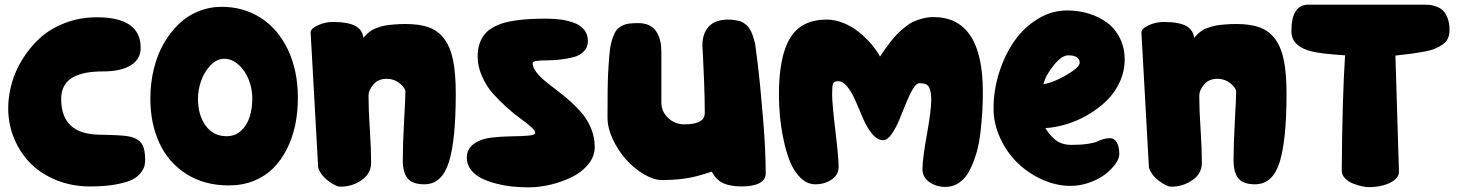

<svg xmlns="http://www.w3.org/2000/svg" viewBox="-20 -809 6254 823"><path d="M602.1 -126Q602.1 -110.8 599.6 -98.9Q597.2 -86.9 584 -69.1Q570.8 -51.3 547.4 -39.3Q523.9 -27.3 477.3 -18.6Q430.7 -9.8 366.2 -9.8Q289.6 -9.8 223.4 -36.1Q157.2 -62.5 111.8 -107.9Q66.4 -153.3 40.8 -214.8Q15.1 -276.4 15.1 -345.2Q15.1 -397 30 -450.7Q44.9 -504.4 76.4 -555.4Q107.9 -606.4 151.6 -646.2Q195.3 -686 258.5 -710.4Q321.8 -734.9 395 -734.9Q583 -734.9 583 -604Q583 -555.7 540.8 -529.3Q498.5 -502.9 422.9 -502.9Q382.3 -502.9 350.8 -497.3Q319.3 -491.7 294.2 -478.5Q269 -465.3 255.6 -441.7Q242.2 -418 242.2 -384.8Q242.2 -236.3 399.9 -231.9Q500 -230 527.8 -225.1Q575.2 -216.8 590.8 -187.5Q602.1 -166 602.1 -126Z M929.7 -779.8Q1023.4 -779.8 1097.4 -732.7Q1171.4 -685.5 1214.1 -596.2Q1256.8 -506.8 1256.8 -389.2Q1256.8 -328.1 1245.4 -273.2Q1233.9 -218.3 1210 -170.7Q1186 -123 1151.6 -88.4Q1117.2 -53.7 1068.4 -33.9Q1019.5 -14.2 960.9 -14.2Q856.4 -14.2 779.5 -62.7Q702.6 -111.3 663.6 -195.1Q624.5 -278.8 624.5 -386.2Q624.5 -452.1 639.2 -512.7Q653.8 -573.2 681.2 -621.3Q708.5 -669.4 745.6 -705.3Q782.7 -741.2 830.1 -760.5Q877.4 -779.8 929.7 -779.8ZM940.9 -557.1Q910.2 -557.1 883.5 -530.3Q856.9 -503.4 842.8 -464.4Q828.6 -425.3 828.6 -386.2Q828.6 -315.4 861.6 -270.3Q894.5 -225.1 951.7 -225.1Q987.3 -225.1 1012.7 -248Q1038.1 -271 1049.8 -307.1Q1061.5 -343.3 1061.5 -388.2Q1061.5 -428.7 1046.1 -467.5Q1030.8 -506.3 1002.4 -531.7Q974.1 -557.1 940.9 -557.1Z M1406.7 -714.8Q1471.7 -714.8 1502.7 -698Q1533.7 -681.2 1537.6 -647Q1539.6 -648.9 1546.1 -656Q1552.7 -663.1 1555.9 -666Q1559.1 -668.9 1567.9 -675.5Q1576.7 -682.1 1584.5 -685.3Q1592.3 -688.5 1606 -693.1Q1619.6 -697.8 1634.8 -700.2Q1649.9 -702.6 1671.6 -704.3Q1693.4 -706.1 1718.8 -706.1Q1779.3 -706.1 1819.1 -691.4Q1858.9 -676.8 1885 -641.4Q1911.1 -606 1922.4 -549.6Q1933.6 -493.2 1933.6 -407.2Q1933.6 -206.1 1903.6 -112.5Q1873.5 -19 1798.8 -19Q1748 -19 1727.3 -44.2Q1706.5 -69.3 1706.5 -123Q1706.5 -189.5 1712.2 -291.5Q1717.8 -393.6 1717.8 -415Q1717.8 -432.1 1693.4 -451.7Q1668.9 -471.2 1637.7 -471.2Q1600.6 -471.2 1580.1 -446.5Q1559.6 -421.9 1559.6 -398.9Q1559.6 -339.4 1565.2 -254.9Q1570.8 -170.4 1570.8 -110.8Q1570.8 -65.4 1530.5 -37.1Q1490.2 -8.8 1439.5 -8.8Q1419.9 -8.8 1387 -33.7Q1354 -58.6 1343.8 -90.8Q1311.5 -665 1311.5 -669.9Q1311.5 -686.5 1342.5 -700.7Q1373.5 -714.8 1406.7 -714.8Z M2321.3 -729Q2355.5 -729 2384 -725.1Q2412.6 -721.2 2440.4 -711.2Q2468.3 -701.2 2484.1 -681.2Q2500 -661.1 2500 -632.8Q2500 -606 2482.4 -588.4Q2464.8 -570.8 2438.5 -564Q2412.1 -557.1 2381.6 -553.7Q2351.1 -550.3 2324.7 -550.3Q2298.3 -550.3 2280.8 -547.9Q2263.2 -545.4 2263.2 -539.1Q2263.2 -521 2277.8 -501.2Q2292.5 -481.4 2315.9 -462.2Q2339.4 -442.9 2367.9 -421.4Q2396.5 -399.9 2424.8 -374.5Q2453.1 -349.1 2476.6 -321Q2500 -293 2514.6 -256.1Q2529.3 -219.2 2529.3 -179.2Q2529.3 -139.2 2502 -105.2Q2474.6 -71.3 2431.9 -50.3Q2389.2 -29.3 2340.3 -17.6Q2291.5 -5.9 2246.1 -5.9Q2210.4 -5.9 2175.8 -9.5Q2141.1 -13.2 2105.2 -22.5Q2069.3 -31.7 2042.2 -45.7Q2015.1 -59.6 1998 -82Q1981 -104.5 1981 -132.8Q1981 -170.9 2011.2 -192.4Q2041.5 -213.9 2084.7 -219Q2127.9 -224.1 2170.9 -224.6Q2213.9 -225.1 2244.1 -227.5Q2274.4 -230 2274.4 -240.2Q2274.4 -248.5 2256.1 -265.1Q2237.8 -281.7 2210.4 -301.3Q2183.1 -320.8 2150.9 -349.9Q2118.7 -378.9 2091.3 -409.9Q2064 -440.9 2045.7 -482.9Q2027.3 -524.9 2027.3 -567.9Q2027.3 -597.7 2035.6 -621.6Q2043.9 -645.5 2057.6 -662.4Q2071.3 -679.2 2093.3 -691.4Q2115.2 -703.6 2138.9 -710.7Q2162.6 -717.8 2194.1 -721.9Q2225.6 -726.1 2254.9 -727.5Q2284.2 -729 2321.3 -729Z M2716.8 -710Q2744.1 -710 2764.2 -699.7Q2784.2 -689.5 2794.7 -671.6Q2805.2 -653.8 2810.1 -633.3Q2814.9 -612.8 2814.9 -588.9V-370.1Q2814.9 -330.6 2844.2 -303.2Q2873.5 -275.9 2913.1 -275.9Q3001 -275.9 3001 -324.2Q3001 -381.3 2998.3 -453.9Q2995.6 -526.4 2993.2 -570.3L2990.7 -613.8Q2990.7 -665.5 3018.3 -695.3Q3045.9 -725.1 3101.1 -725.1Q3115.7 -725.1 3127.9 -723.1Q3140.1 -721.2 3149.4 -719Q3158.7 -716.8 3166.7 -711.2Q3174.8 -705.6 3180.2 -701.4Q3185.5 -697.3 3190.9 -688.7Q3196.3 -680.2 3199.2 -674.8Q3202.1 -669.4 3206.1 -658.2Q3210 -647 3211.4 -641.1Q3212.9 -635.3 3216.8 -622.1Q3221.7 -585.4 3229.2 -525.1Q3236.8 -464.8 3249.5 -316.7Q3262.2 -168.5 3262.2 -65.9Q3262.2 -38.1 3234.9 -23.9Q3207.5 -9.8 3158.2 -9.8Q3132.8 -9.8 3112.3 -13.9Q3091.8 -18.1 3079.6 -23.7Q3067.4 -29.3 3056.9 -39.1Q3046.4 -48.8 3041.7 -55.7Q3037.1 -62.5 3030.8 -73.2Q3028.8 -72.8 3013.7 -67.9Q2998.5 -63 2993.7 -61.5Q2988.8 -60.1 2973.4 -55.7Q2958 -51.3 2948.7 -49.6Q2939.5 -47.9 2922.6 -44.9Q2905.8 -42 2891.6 -40.8Q2877.4 -39.6 2858.2 -38.3Q2838.9 -37.1 2818.8 -37.1Q2782.7 -37.1 2740.7 -61.8Q2698.7 -86.4 2664.3 -124.5Q2629.9 -162.6 2606.9 -211.7Q2584 -260.7 2584 -306.2Q2584 -380.4 2584.7 -430.2Q2585.4 -480 2588.4 -525.1Q2591.3 -570.3 2594.7 -596.9Q2598.1 -623.5 2606.2 -646.5Q2614.3 -669.4 2622.8 -680.2Q2631.3 -690.9 2646.5 -698.5Q2661.6 -706.1 2677 -708Q2692.4 -710 2716.8 -710Z M3318.8 -402.8Q3318.8 -567.9 3367.2 -646.5Q3415.5 -725.1 3523.9 -725.1Q3559.6 -725.1 3595.9 -710.2Q3632.3 -695.3 3661.6 -671.6Q3690.9 -647.9 3714.1 -620.8Q3737.3 -593.8 3752 -566.9Q3766.6 -588.4 3775.4 -600.8Q3784.2 -613.3 3800 -633.3Q3815.9 -653.3 3828.6 -665.8Q3841.3 -678.2 3859.6 -693.1Q3877.9 -708 3895.5 -716.1Q3913.1 -724.1 3935.3 -730Q3957.5 -735.8 3981 -735.8Q4192.9 -735.8 4192.9 -415Q4192.9 -372.6 4190.7 -333.5Q4188.5 -294.4 4183.1 -245.1Q4177.7 -195.8 4166.3 -156Q4154.8 -116.2 4137.7 -81.5Q4120.6 -46.9 4093.5 -27.3Q4066.4 -7.8 4031.7 -7.8Q3993.2 -7.8 3963.6 -28.6Q3934.1 -49.3 3934.1 -84Q3934.1 -127 3952.9 -231.4Q3971.7 -335.9 3971.7 -378.9Q3971.7 -410.6 3965.8 -426.8Q3960 -442.9 3950 -447.5Q3939.9 -452.1 3919.9 -452.1Q3907.2 -452.1 3892.6 -427Q3877.9 -401.9 3863.5 -366Q3849.1 -330.1 3834.2 -294.2Q3819.3 -258.3 3801.3 -233.2Q3783.2 -208 3766.1 -208Q3741.2 -208 3719.2 -234.1Q3697.3 -260.3 3681.2 -297.4Q3665 -334.5 3649.4 -371.6Q3633.8 -408.7 3614 -434.8Q3594.2 -460.9 3572.8 -460.9Q3554.7 -460.9 3550.8 -450.9Q3546.9 -440.9 3546.9 -403.8Q3546.9 -365.2 3560.8 -249Q3574.7 -132.8 3574.7 -94.2Q3574.7 -59.6 3544.7 -39.3Q3514.6 -19 3475.1 -19Q3439.5 -19 3411.1 -47.1Q3382.8 -75.2 3366 -117.2Q3349.1 -159.2 3338.1 -213.1Q3327.1 -267.1 3323 -313.7Q3318.8 -360.4 3318.8 -402.8Z M4460.9 -259.8Q4470.2 -245.1 4478 -235.4Q4485.8 -225.6 4499.5 -213.1Q4513.2 -200.7 4531.7 -194.3Q4550.3 -188 4572.8 -188Q4614.3 -188 4643.1 -192.4Q4671.9 -196.8 4683.1 -202.4Q4694.3 -208 4708.7 -212.4Q4723.1 -216.8 4738.8 -216.8Q4756.3 -216.8 4767.1 -198.5Q4777.8 -180.2 4777.8 -147.9Q4777.8 -129.4 4761.2 -106.2Q4744.6 -83 4717.5 -62Q4690.4 -41 4650.4 -26.6Q4610.4 -12.2 4568.8 -12.2Q4507.8 -12.2 4447.5 -39.3Q4387.2 -66.4 4341.3 -111.1Q4295.4 -155.8 4267.1 -217.5Q4238.8 -279.3 4238.8 -344.2Q4238.8 -422.4 4262.9 -498.3Q4287.1 -574.2 4328.1 -633.1Q4369.1 -691.9 4428.5 -728Q4487.8 -764.2 4553.7 -764.2Q4603 -764.2 4647 -750.7Q4690.9 -737.3 4725.6 -711.7Q4760.3 -686 4780.5 -645.3Q4800.8 -604.5 4800.8 -554.2Q4800.8 -503.9 4779.8 -457.8Q4758.8 -411.6 4723.9 -377.7Q4689 -343.8 4644.5 -317.6Q4600.1 -291.5 4553 -277.1Q4505.9 -262.7 4460.9 -259.8ZM4607.9 -540Q4607.9 -571.8 4558.6 -571.8Q4531.2 -571.8 4496.8 -529.3Q4462.4 -486.8 4452.6 -448.2Q4494.1 -454.1 4551 -487.3Q4607.9 -520.5 4607.9 -540Z M4967.8 -714.8Q5032.7 -714.8 5063.7 -698Q5094.7 -681.2 5098.6 -647Q5100.6 -648.9 5107.2 -656Q5113.8 -663.1 5116.9 -666Q5120.1 -668.9 5128.9 -675.5Q5137.7 -682.1 5145.5 -685.3Q5153.3 -688.5 5167 -693.1Q5180.7 -697.8 5195.8 -700.2Q5210.9 -702.6 5232.7 -704.3Q5254.4 -706.1 5279.8 -706.1Q5340.3 -706.1 5380.1 -691.4Q5419.9 -676.8 5446 -641.4Q5472.2 -606 5483.4 -549.6Q5494.6 -493.2 5494.6 -407.2Q5494.6 -206.1 5464.6 -112.5Q5434.6 -19 5359.9 -19Q5309.1 -19 5288.3 -44.2Q5267.6 -69.3 5267.6 -123Q5267.6 -189.5 5273.2 -291.5Q5278.8 -393.6 5278.8 -415Q5278.8 -432.1 5254.4 -451.7Q5230 -471.2 5198.7 -471.2Q5161.6 -471.2 5141.1 -446.5Q5120.6 -421.9 5120.6 -398.9Q5120.6 -339.4 5126.2 -254.9Q5131.8 -170.4 5131.8 -110.8Q5131.8 -65.4 5091.6 -37.1Q5051.3 -8.8 5000.5 -8.8Q4981 -8.8 4948 -33.7Q4915 -58.6 4904.8 -90.8Q4872.6 -665 4872.6 -669.9Q4872.6 -686.5 4903.6 -700.7Q4934.6 -714.8 4967.8 -714.8Z M6193.4 -680.2Q6193.4 -659.7 6186.3 -644.3Q6179.2 -628.9 6164.1 -618.4Q6148.9 -607.9 6131.6 -600.6Q6114.3 -593.3 6086.7 -588.1Q6059.1 -583 6035.2 -579.6Q6011.2 -576.2 5975.1 -572.3Q5965.8 -571.3 5961.4 -570.8L5976.6 -71.8Q5976.6 -52.2 5957 -37.1Q5937.5 -22 5908.4 -14.4Q5879.4 -6.8 5847.7 -6.8Q5835 -6.8 5816.9 -10.7Q5798.8 -14.6 5779.1 -22.5Q5759.3 -30.3 5745.4 -44.7Q5731.4 -59.1 5731.4 -77.1Q5733.4 -386.2 5745.6 -571.8Q5643.1 -578.6 5605.5 -587.9Q5527.3 -606.4 5517.1 -657.7Q5515.6 -666 5515.6 -675.8Q5515.6 -789.1 5588.4 -789.1H6081.5Q6096.7 -789.1 6107.9 -788.1Q6119.1 -787.1 6136.5 -781Q6153.8 -774.9 6165 -764.2Q6176.3 -753.4 6184.8 -731.7Q6193.4 -710 6193.4 -680.2Z"/></svg>

Font: Blue Custard
Style: Regular
Weight: 400
Version: Version 01.01